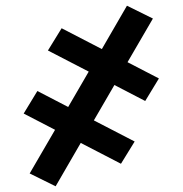

<svg xmlns="http://www.w3.org/2000/svg" viewBox="-20 -489 640 673"><path d="M175 164 84 119 173 -34 63 -91 111 -170 219 -114 291 -238 148 -312 196 -390 337 -317 425 -469 516 -424 427 -271 537 -214 489 -135 381 -191 309 -67 452 7 404 85 263 12Z"/></svg>

Font: Iosevka HT Extended
Style: Bold
Weight: 700
Width: 7
Monospace: yes
Designer: Belleve Invis
Foundry: Belleve Invis
Version: Version 32.3.0; ttfautohint (v1.8.4)